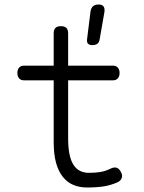

<svg xmlns="http://www.w3.org/2000/svg" viewBox="-20 -821 640 851"><path d="M481 -530Q495 -530 502.5 -521Q510 -512 510 -497.5Q510 -483 502.5 -474Q495 -465 481 -465H282V-209Q282 -128 305 -91.5Q328 -55 374 -55Q401 -55 424 -58.5Q447 -62 471 -74Q486 -81 497 -77.5Q508 -74 515 -60Q524 -45 520 -33Q516 -21 503 -14Q472 0 440.5 5Q409 10 365 10Q333 10 306 -1Q279 -12 259 -36.5Q239 -61 228.5 -99Q218 -137 218 -191V-465H86Q72 -465 64.5 -474Q57 -483 57 -497.5Q57 -512 64.5 -521Q72 -530 86 -530H218V-673Q218 -689 225.5 -697Q233 -705 250 -705Q267 -705 274.5 -697Q282 -689 282 -673V-530ZM390 -621Q376 -621 370 -627.5Q364 -634 366 -648L381 -769Q383 -785 392 -793Q401 -801 417 -801Q432 -801 438.5 -793Q445 -785 443 -769L422 -648Q420 -634 412 -627.5Q404 -621 390 -621Z"/></svg>

Font: Maple Mono NL ExtraLight
Style: Regular
Weight: 275
Monospace: yes
Designer: subframe7536
Version: Version 7.000